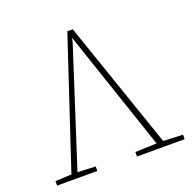

<svg xmlns="http://www.w3.org/2000/svg" viewBox="-122 -803 924 924"><g transform="rotate(-20 340.5 -340.5)"><path d="M17 0V-23L100 -27L317 -681H345L570 -27L670 -23V0H426V-23L536 -27L328 -643L321 -616L131 -27L223 -23V0Z"/></g></svg>

Font: Source Serif 4 SmText ExtraLight
Style: Regular
Weight: 200
Designer: Frank Grießhammer
Foundry: Adobe
Version: Version 4.005;hotconv 1.1.0;makeotfexe 2.6.0